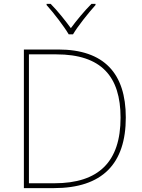

<svg xmlns="http://www.w3.org/2000/svg" viewBox="-20 -969 732 989"><path d="M334 -792H356C380 -833 435 -902 472 -943V-949H451C414 -912 373 -862 345 -824C317 -862 278 -912 241 -949H220V-943C257 -902 310 -833 334 -792ZM628 -364C628 -591 516 -714 280 -714H103V0H257C507 0 628 -125 628 -364ZM601 -363C601 -136 489 -25 260 -25H129V-689H270C502 -689 601 -575 601 -363Z"/></svg>

Font: Noto Sans Telugu Thin
Style: Regular
Weight: 100
Designer: Jelle Bosma - Monotype Design Team
Foundry: Monotype Imaging Inc.
Version: Version 2.005